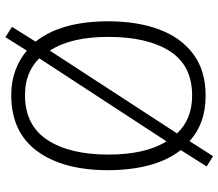

<svg xmlns="http://www.w3.org/2000/svg" viewBox="-70 -718 825 726"><g transform="rotate(-90 343.0 -354.5)"><path d="M626 -358Q626 -249 595.5 -166.5Q565 -84 502.5 -37Q440 10 345 10Q291 10 248 -5.5Q205 -21 173 -51L116 38L77 14L139 -84Q100 -134 81.5 -204Q63 -274 63 -359Q63 -529 135 -627Q207 -725 347 -725Q398 -725 440 -709.5Q482 -694 515 -666L566 -747L605 -722L549 -633Q626 -536 626 -358ZM122 -358Q122 -218 172 -138L486 -619Q433 -673 347 -673Q233 -673 177.5 -588.5Q122 -504 122 -358ZM567 -358Q567 -500 515 -579L202 -98Q256 -41 345 -41Q459 -41 513 -125.5Q567 -210 567 -358Z"/></g></svg>

Font: Noto Sans Khmer UI SemiCondensed Light
Style: Regular
Weight: 300
Width: 4
Designer: Danh Hong and the Monotype Design Team
Foundry: Monotype Imaging Inc.
Version: Version 2.002; ttfautohint (v1.8.4.7-5d5b)